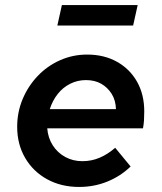

<svg xmlns="http://www.w3.org/2000/svg" viewBox="-20 -729 640 760"><path d="M293 11Q222 11 166.5 -19.5Q111 -50 79.5 -104Q48 -158 48 -227Q48 -285 69.5 -336.5Q91 -388 129 -428Q167 -468 217.5 -490.5Q268 -513 325 -513Q392 -513 443 -484.5Q494 -456 522.5 -405.5Q551 -355 551 -288Q551 -269 550 -253Q549 -237 546 -221H167Q170 -183 189 -153.5Q208 -124 238.5 -107.5Q269 -91 306 -91Q342 -91 374 -104.5Q406 -118 436 -144L497 -70Q458 -32 405.5 -10.5Q353 11 293 11ZM177 -297H439Q438 -332 422 -357.5Q406 -383 380.5 -397.5Q355 -412 320 -412Q287 -412 258 -397.5Q229 -383 208.5 -357Q188 -331 177 -297ZM207 -628 225 -709H525L507 -628Z"/></svg>

Font: Red Hat Mono SemiBold
Style: Italic
Weight: 600
Italic angle: -12°
Monospace: yes
Designer: Pentagram, MCKL
Foundry: MCKL
Version: Version 1.030